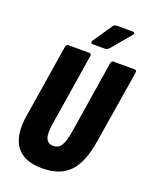

<svg xmlns="http://www.w3.org/2000/svg" viewBox="-155 -926 813 1018"><g transform="rotate(20 251.5 -417.0)"><path d="M209 6Q106 6 62.5 -54Q19 -114 38 -229L104 -641Q106 -655 118 -655H235Q250 -655 247 -641L182 -233Q173 -177 183.5 -151.5Q194 -126 224 -126Q254 -126 269 -149.5Q284 -173 294 -233L359 -641Q362 -655 373 -655H491Q505 -655 503 -641L436 -229Q417 -106 364 -50Q311 6 209 6ZM237 -704Q230 -704 228 -709.5Q226 -715 230 -721L301 -826Q310 -840 323 -840H415Q422 -840 424 -835Q426 -830 420 -823L332 -718Q321 -704 306 -704Z"/></g></svg>

Font: Sofia Sans Extra Condensed Black
Style: Italic
Weight: 900
Italic angle: -9°
Version: Version 4.100